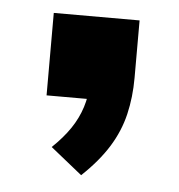

<svg xmlns="http://www.w3.org/2000/svg" viewBox="-36 -206 372 399"><g transform="rotate(5 150.5 -6.5)"><path d="M147 159 81 106Q104 84 118.5 62.5Q133 41 140.5 17.5Q148 -6 149 -32L182 0H61V-172H240V-52Q240 -12 231.5 24Q223 60 202.5 93Q182 126 147 159Z"/></g></svg>

Font: Nunito Sans 10pt SemiExpanded ExtraBold
Style: Regular
Weight: 800
Width: 6
Designer: Vernon Adams
Foundry: Vernon Adams
Version: Version 3.101;gftools[0.9.27]